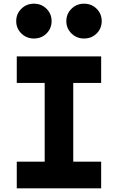

<svg xmlns="http://www.w3.org/2000/svg" viewBox="-20 -1022 640 1042"><path d="M222.5 -69.5V-646.5H377.5V-69.5ZM71 0V-144.5H529V0ZM71 -572V-716H529V-572ZM164 -813Q123.9 -813 95.9 -840.5Q68 -868 68 -907.5Q68 -947 96 -974.5Q124 -1002 164 -1002Q204.5 -1002 232.2 -974.7Q260 -947.4 260 -907.5Q260 -867.5 232.4 -840.2Q204.9 -813 164 -813ZM436 -813Q395.9 -813 367.9 -840.5Q340 -868 340 -907.5Q340 -947 368 -974.5Q396 -1002 436 -1002Q476.5 -1002 504.2 -974.7Q532 -947.4 532 -907.5Q532 -867.5 504.4 -840.2Q476.9 -813 436 -813Z"/></svg>

Font: Google Sans Code
Style: Regular
Weight: 400
Monospace: yes
Designer: Google Sans Code Authors
Foundry: Google LLC
Version: Version 6.000